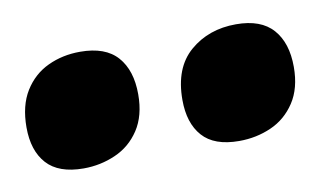

<svg xmlns="http://www.w3.org/2000/svg" viewBox="-46 -830 482 289"><g transform="rotate(-10 195.0 -685.0)"><path d="M87.9 -772Q126.5 -772 144.8 -751.2Q163.1 -730.5 163.1 -693.8Q163.1 -661.1 148.9 -639.6Q134.8 -618.2 111.8 -608.2Q88.9 -598.1 63 -598.1Q24.9 -598.1 6.8 -618.2Q-11.2 -638.2 -11.2 -673.8Q-11.2 -707 2.4 -729Q16.1 -751 38.6 -761.5Q61 -772 87.9 -772ZM326.2 -772Q364.3 -772 382.6 -751.2Q400.9 -730.5 400.9 -693.8Q400.9 -661.1 386.7 -639.6Q372.6 -618.2 349.9 -608.2Q327.1 -598.1 300.8 -598.1Q262.7 -598.1 244.9 -618.2Q227.1 -638.2 227.1 -673.8Q227.1 -722.7 255.6 -747.3Q284.2 -772 326.2 -772Z"/></g></svg>

Font: TypoPRO Playfair Display
Style: Italic
Weight: 900
Italic angle: -14°
Designer: Claus Eggers Sørensen
Foundry: Claus Eggers Sørensen
Version: Version 1.004;PS 001.004;hotconv 1.0.70;makeotf.lib2.5.58329